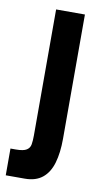

<svg xmlns="http://www.w3.org/2000/svg" viewBox="-95 -541 425 781"><g transform="rotate(10 117.5 -150.0)"><path d="M71.8 -500H190.8V0H71.8ZM190.8 0V13.5Q190.8 71 178.5 113.1Q166.2 155.2 138.5 177.6Q110.8 200 65.8 200H-12.8V89.5H9.5Q40.5 89.5 53.6 81.1Q66.8 72.8 69.2 57.5Q71.8 42.2 71.8 21.2V0Z"/></g></svg>

Font: Haskoy
Style: Regular
Weight: 400
Designer: Ertekin Erdin
Foundry: Ertekin Erdin
Version: Version 1.500